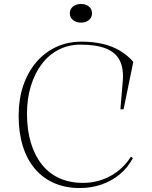

<svg xmlns="http://www.w3.org/2000/svg" viewBox="-20 -933 766 968"><path d="M650 -136Q624 -87 583 -53.5Q542 -20 491 -2.5Q440 15 382 15Q311 15 254 -9.5Q197 -34 156.5 -81.5Q116 -129 95 -196.5Q74 -264 74 -350Q74 -433 97 -501Q120 -569 162.5 -619Q205 -669 263 -696Q321 -723 391 -723Q450 -723 498.5 -711.5Q547 -700 585.5 -677Q624 -654 652 -621L603 -382H587L599 -524Q604 -588 583.5 -628.5Q563 -669 514 -688.5Q465 -708 385 -708Q326 -708 276 -682.5Q226 -657 190.5 -610Q155 -563 135.5 -499Q116 -435 116 -359Q116 -280 135 -215.5Q154 -151 190 -105Q226 -59 278.5 -35Q331 -11 399 -11Q473 -11 536.5 -45.5Q600 -80 640 -143ZM389 -913Q413 -913 428.5 -900Q444 -887 444 -866Q444 -845 428.5 -832Q413 -819 389 -819Q364 -819 348 -832Q332 -845 332 -866Q332 -887 348 -900Q364 -913 389 -913Z"/></svg>

Font: Kalnia ExtraLight
Style: Regular
Weight: 250
Designer: Frida Medrano
Foundry: Frida Medrano
Version: Version 1.105